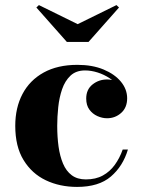

<svg xmlns="http://www.w3.org/2000/svg" viewBox="-20 -725 568 755"><path d="M283 10Q215 10 160 -16.2Q105 -42.5 72.5 -95.8Q40 -149 40 -230Q40 -301.5 68.5 -355.5Q97 -409.5 151.8 -439.8Q206.5 -470 284.5 -470Q343 -470 387 -451.8Q431 -433.5 455.5 -403.8Q480 -374 480 -338.5Q480 -302 456.5 -281Q433 -260 401 -260Q382 -260 363 -268.5Q344 -277 331.5 -294Q319 -311 319 -337.5Q319 -373 343.8 -392.8Q368.5 -412.5 401 -412.5Q431.5 -412.5 455.2 -393.2Q479 -374 479 -338.5H460Q460 -363 446.5 -383Q433 -403 411 -417.5Q389 -432 363.8 -440Q338.5 -448 314.5 -448Q279 -448 257.2 -427.5Q235.5 -407 224.2 -374.2Q213 -341.5 209 -303.5Q205 -265.5 205 -230Q205 -187 210.2 -149Q215.5 -111 227.8 -81.8Q240 -52.5 262 -36Q284 -19.5 317.5 -19.5Q356.5 -19.5 384.2 -34.8Q412 -50 431.2 -76.5Q450.5 -103 462.5 -137H483Q463.5 -71.5 416 -30.8Q368.5 10 283 10ZM243 -560 123 -695.5 133 -705 285.5 -630 438 -705 448 -695.5 328 -560Z"/></svg>

Font: Bodoni Moda
Style: Bold
Weight: 700
Designer: Owen Earl
Foundry: indestructible type
Version: Version 2.005